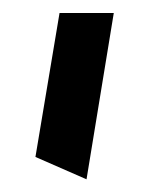

<svg xmlns="http://www.w3.org/2000/svg" viewBox="-20 -860 231 298"><path d="M114.3 -581.7 156.6 -839.8H72.4L35 -616.4Z"/></svg>

Font: Pinar FD VF
Style: Regular
Weight: 300
Designer: Amin Abedi
Version: Version 2.000